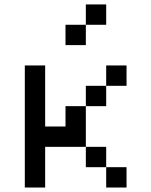

<svg xmlns="http://www.w3.org/2000/svg" viewBox="-20 -838 676 858"><path d="M90.9 -545.5V0H181.8V-181.8H363.6V-363.6H272.7V-272.7H181.8V-545.5ZM363.6 -181.8V-90.9H454.5V-181.8ZM454.5 -90.9V0H545.5V-90.9ZM363.6 -454.5V-363.6H454.5V-454.5ZM454.5 -545.5V-454.5H545.5V-545.5ZM363.6 -818.2V-727.3H454.5V-818.2ZM272.7 -727.3V-636.4H363.6V-727.3Z"/></svg>

Font: Departure Mono
Style: Regular
Weight: 400
Monospace: yes
Designer: Helena Zhang
Version: Version 1.500;Glyphs 3.3.1 (3343)